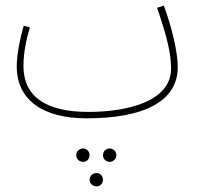

<svg xmlns="http://www.w3.org/2000/svg" viewBox="-20 -403 727 688"><path d="M290 21C495 21 617 -39 617 -163C617 -215 596 -305 567 -383L543 -375C576 -278 593 -215 593 -157C593 -45 449 -2 296 -2C147 -2 64 -55 64 -167C64 -213 75 -266 87 -305L65 -311C53 -269 40 -211 40 -165C40 -43 136 21 290 21ZM373 129C359 129 349 140 349 153C349 166 359 177 373 177C386 177 397 166 397 153C397 140 386 129 373 129ZM278 129C264 129 253 140 253 153C253 166 264 177 278 177C291 177 301 166 301 153C301 140 291 129 278 129ZM326 217C312 217 301 228 301 241C301 254 312 265 326 265C339 265 349 254 349 241C349 228 339 217 326 217Z"/></svg>

Font: Noto Sans Arabic UI XCn Th
Style: Regular
Weight: 100
Width: 2
Designer: Monotype Design Team, Nadine Chahine and Nizar Qandah
Foundry: Monotype Imaging Inc.
Version: Version 2.010